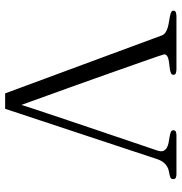

<svg xmlns="http://www.w3.org/2000/svg" viewBox="0 -707 707 747"><g transform="rotate(90 353.5 -333.5)"><path d="M676.8 -653.8Q676.8 -647 672.6 -644.3Q668.5 -641.6 661.6 -640.1Q654.8 -638.7 646 -637Q637.2 -635.3 628.7 -630.6Q620.1 -626 612.3 -616.7Q604.5 -607.4 599.1 -591.3L403.3 0H343.3L117.7 -609.9Q114.3 -618.7 106 -624Q97.7 -629.4 86.9 -632.6Q76.2 -635.7 64.7 -637.5Q53.2 -639.2 43.5 -641.1Q33.7 -643.1 27.6 -646Q21.5 -648.9 21.5 -654.3Q21.5 -662.6 29.5 -664.6Q37.6 -666.5 43.9 -666.5H249Q255.9 -666.5 263.4 -664.6Q271 -662.6 271 -654.3Q271 -648.4 265.1 -645.5Q259.3 -642.6 250.5 -641.1Q241.7 -639.6 231.2 -638.7Q220.7 -637.7 211.9 -635.7Q203.1 -633.8 197.3 -629.9Q191.4 -626 191.4 -618.7Q191.4 -617.2 199.2 -594.2Q207 -571.3 220 -534.4Q232.9 -497.6 249.5 -450.7Q266.1 -403.8 283.7 -354Q301.3 -304.2 318.8 -255.6Q336.4 -207 350.8 -167Q365.2 -127 375.2 -99.1Q385.3 -71.3 388.2 -63.5Q390.6 -72.3 399.7 -99.4Q408.7 -126.5 421.6 -165.3Q434.6 -204.1 450.2 -250.7Q465.8 -297.4 481.9 -344.7L565.4 -591.3Q570.8 -606.9 566.9 -615.7Q563 -624.5 554.2 -629.4Q545.4 -634.3 533.9 -636.2Q522.5 -638.2 512 -639.9Q501.5 -641.6 494.1 -644.5Q486.8 -647.5 486.8 -653.8Q486.8 -662.1 492.9 -664.3Q499 -666.5 505.4 -666.5H658.2Q664.6 -666.5 670.7 -664.3Q676.8 -662.1 676.8 -653.8Z"/></g></svg>

Font: Atsinvsda
Style: Regular
Weight: 400
Designer: Al Webster
Foundry: Al Webster and Michael Everson
Version: Version 2.000